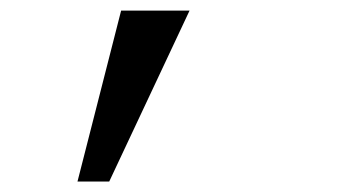

<svg xmlns="http://www.w3.org/2000/svg" viewBox="-20 -166 640 363"><path d="M126.5 177.2 209 -146H338.4L186.5 177.2Z"/></svg>

Font: Courier New
Style: Regular
Weight: 400
Designer: Steve Matteson
Foundry: Ascender Corporation
Version: Version 2.00.3